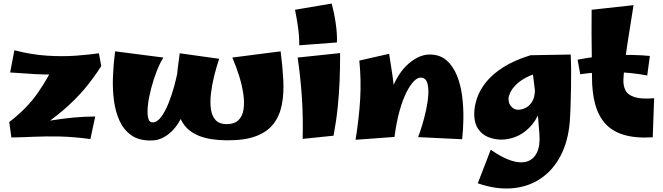

<svg xmlns="http://www.w3.org/2000/svg" viewBox="-20 -772 3733 1081"><path d="M179 -35 32 -85Q131 -160 193.5 -250Q256 -340 291 -423L550 -400Q507 -332 455.5 -271Q404 -210 337 -152.5Q270 -95 179 -35ZM489 11Q393 -2 315 -3.5Q237 -5 171 -2Q105 1 44 2L32 -85L173 -76Q219 -86 275 -95Q331 -104 392.5 -110Q454 -116 516 -116ZM37 -364 61 -489Q158 -464 245.5 -458.5Q333 -453 407 -458.5Q481 -464 537 -472L550 -400Q478 -377 418 -366.5Q358 -356 300.5 -353.5Q243 -351 180 -354.5Q117 -358 37 -364Z M1255 18Q1162 17 1103.5 -6Q1045 -29 1015 -71.5Q985 -114 976 -174.5Q967 -235 973 -310Q979 -385 992 -472L1214 -441Q1198 -394 1185.5 -343Q1173 -292 1167.5 -244Q1162 -196 1167.5 -157.5Q1173 -119 1194 -96Q1215 -73 1256 -73Q1299 -73 1322 -95Q1345 -117 1351 -155.5Q1357 -194 1350 -242.5Q1343 -291 1326.5 -344Q1310 -397 1288 -448L1560 -483Q1571 -398 1575 -322Q1579 -246 1567 -183.5Q1555 -121 1520.5 -75.5Q1486 -30 1421.5 -5.5Q1357 19 1255 18ZM830 19Q763 20 720 -10Q677 -40 653.5 -91Q630 -142 621.5 -207Q613 -272 616 -343Q619 -414 628 -483L900 -448Q880 -417 862 -370.5Q844 -324 831 -274.5Q818 -225 813 -181.5Q808 -138 813.5 -110.5Q819 -83 839 -83Q864 -83 886.5 -112.5Q909 -142 928 -189Q947 -236 961.5 -289Q976 -342 984 -391Q992 -440 992 -472L1025 -174Q1021 -154 1010.5 -129Q1000 -104 983.5 -78Q967 -52 944 -30Q921 -8 892.5 5.5Q864 19 830 19Z M1665 -517Q1665 -570 1658 -619Q1651 -668 1641 -717L1847 -752Q1861 -703 1870 -642Q1879 -581 1877 -533ZM1858 -8 1684 10Q1687 -109 1680 -218.5Q1673 -328 1656 -448L1895 -473Q1895 -390 1892 -316.5Q1889 -243 1881.5 -169Q1874 -95 1858 -8Z M2582 12 2334 0Q2344 -25 2356.5 -66Q2369 -107 2379 -153Q2389 -199 2391.5 -240.5Q2394 -282 2384.5 -308.5Q2375 -335 2348 -335Q2330 -335 2309.5 -314Q2289 -293 2268 -251.5Q2247 -210 2229.5 -147.5Q2212 -85 2201 -1L2164 -141Q2164 -193 2177.5 -241Q2191 -289 2214 -330Q2237 -371 2267 -401Q2297 -431 2331 -448Q2365 -465 2399 -465Q2457 -465 2494 -432.5Q2531 -400 2552.5 -347Q2574 -294 2582 -230.5Q2590 -167 2589 -103.5Q2588 -40 2582 12ZM2201 -1 1982 15Q2002 -111 2008 -216.5Q2014 -322 2003 -431L2171 -469Q2182 -401 2190 -344.5Q2198 -288 2201.5 -235.5Q2205 -183 2205 -126.5Q2205 -70 2201 -1Z M2670 260 2743 71Q2807 116 2859 132.5Q2911 149 2948 137Q2985 125 3003.5 86Q3022 47 3017 -18Q3014 -62 3010 -104Q3006 -146 3000 -195.5Q2994 -245 2986 -309Q2978 -373 2967 -461L3193 -465Q3195 -430 3195.5 -382.5Q3196 -335 3195 -282.5Q3194 -230 3192.5 -179.5Q3191 -129 3188 -87Q3179 23 3136.5 104.5Q3094 186 3024.5 233Q2955 280 2864.5 288Q2774 296 2670 260ZM2804 14Q2763 14 2728 -0.5Q2693 -15 2671.5 -47Q2650 -79 2650 -130Q2650 -172 2665.5 -218.5Q2681 -265 2717 -310Q2753 -355 2814.5 -394Q2876 -433 2967 -461L3039 -367Q2983 -357 2945 -337Q2907 -317 2884.5 -294Q2862 -271 2852.5 -250Q2843 -229 2843 -215Q2843 -188 2859.5 -171Q2876 -154 2897 -154Q2917 -154 2939 -164.5Q2961 -175 2976.5 -200.5Q2992 -226 2992 -272L3051 -299Q3046 -210 3021.5 -150Q2997 -90 2961 -54Q2925 -18 2884 -2Q2843 14 2804 14Z M3655 1Q3558 7 3492 -13Q3426 -33 3387 -77Q3348 -121 3330.5 -187Q3313 -253 3313 -339Q3313 -386 3312 -449.5Q3311 -513 3310.5 -583Q3310 -653 3311 -717L3547 -743Q3535 -666 3523 -592Q3511 -518 3502 -451Q3493 -384 3490 -327Q3488 -291 3501 -264.5Q3514 -238 3552 -225.5Q3590 -213 3663 -219ZM3624 -347Q3537 -364 3439.5 -366Q3342 -368 3247 -354L3232 -436Q3333 -456 3440.5 -461Q3548 -466 3639 -457Z"/></svg>

Font: Marhey Light
Style: Bold
Weight: 700
Version: Version 1.000